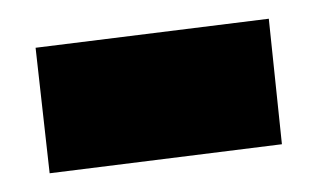

<svg xmlns="http://www.w3.org/2000/svg" viewBox="-20 -373 339 205"><path d="M18 -322 267 -353 281 -219 33 -188Z"/></svg>

Font: Piazzolla SC Black
Style: Regular
Weight: 900
Designer: Juan Pablo del Peral
Foundry: Huerta Tipografica
Version: Version 1.330